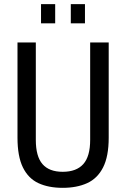

<svg xmlns="http://www.w3.org/2000/svg" viewBox="-20 -890 605 922"><path d="M177 -778V-870H245V-778ZM320 -778V-870H388V-778ZM281 12Q213 12 164.5 -10.5Q116 -33 90 -86Q64 -139 64 -229V-686H152V-218Q152 -139 184 -102Q216 -65 281 -65Q347 -65 380 -102Q413 -139 413 -218V-686H502V-229Q502 -139 475 -86Q448 -33 398.5 -10.5Q349 12 281 12Z"/></svg>

Font: Archivo Condensed
Style: Regular
Weight: 400
Width: 3
Designer: Hector Gatti
Foundry: Omnibus-Type
Version: Version 2.001; ttfautohint (v1.8.3)